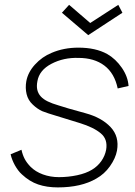

<svg xmlns="http://www.w3.org/2000/svg" viewBox="-20 -780 572 814"><path d="M242.5 -726 273 -759.5 362.5 -682.5 481.5 -759.5 499 -726 354 -631ZM479 -405Q465.5 -469.5 422.5 -502Q379.5 -534.5 312.5 -534.5Q249.5 -536.5 198 -509.5Q146.5 -482.5 138.5 -435.5Q134.5 -414.5 138.2 -398.8Q142 -383 153 -371Q164 -359 182.5 -350Q201 -341 227 -333.5Q243 -328 271.5 -319.8Q300 -311.5 342.5 -300Q411 -281.5 449 -241Q486.5 -201 476 -141.5Q470 -109 446 -75Q422.5 -42 388.5 -23Q324.5 14.5 225 14.5Q178.5 14.5 141.8 2Q105 -10.5 73 -40.5Q64.5 -48 57 -58Q49.5 -68 43.2 -79.2Q37 -90.5 32.2 -102.5Q27.5 -114.5 25 -126L71 -145Q76 -122.5 84.8 -106Q93.5 -89.5 109.5 -73Q130.5 -52 162 -40.5Q193.5 -29 230 -29Q269 -29 306.8 -37Q344.5 -45 370 -60.5Q394 -75 409.5 -97Q425 -119 430 -145Q437.5 -189.5 407.5 -214.5Q377.5 -240 317.5 -258.5Q297 -265 220 -288.5Q200.5 -294 185.5 -299.2Q170.5 -304.5 159.5 -308.5Q139 -317.5 119 -336.5Q99 -355 92.8 -381Q86.5 -407 91.5 -435.5Q98.5 -473.5 128 -506Q158.5 -539.5 199 -556Q250.5 -578 312.5 -578Q385.5 -578 434.5 -551Q470.5 -530.5 497 -492Q522.5 -454.5 525 -415.5Z"/></svg>

Font: Russisch Sans ExtraLight
Style: Italic
Weight: 200
Width: 4
Italic angle: -10°
Designer: Michael Sharanda (font) & Cristiano Sobral (main changes)
Foundry: Michael Sharanda
Version: Version 2.00;September 8, 2020;FontCreator 13.0.0.2681 64-bi